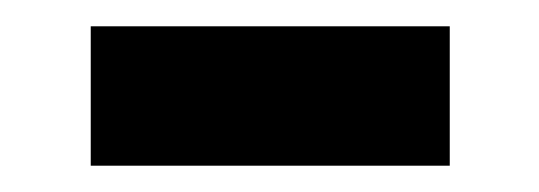

<svg xmlns="http://www.w3.org/2000/svg" viewBox="-20 -359 410 146"><path d="M49 -233V-339H322V-233Z"/></svg>

Font: Noto Sans JP Thin
Style: Bold
Weight: 700
Version: Version 2.004-H2;hotconv 1.0.118;makeotfexe 2.5.65603